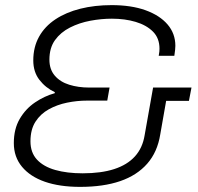

<svg xmlns="http://www.w3.org/2000/svg" viewBox="-20 -718 772 750"><path d="M293 12Q213 12 155.5 -8Q98 -28 66 -66.5Q34 -105 34 -159Q34 -214 57 -253.5Q80 -293 117 -318Q154 -343 194 -354V-358Q158 -375 134 -406Q110 -437 110 -482Q110 -534 132.5 -574.5Q155 -615 196.5 -642.5Q238 -670 294 -684Q350 -698 416 -698Q493 -698 548.5 -678Q604 -658 634.5 -622.5Q665 -587 665 -539Q665 -533 664 -523Q663 -513 661 -500H600Q602 -510 602.5 -516.5Q603 -523 603 -528Q603 -569 577.5 -594.5Q552 -620 510 -632.5Q468 -645 417 -645Q376 -645 333 -637Q290 -629 253.5 -610.5Q217 -592 195 -561.5Q173 -531 173 -485Q173 -447 194 -422.5Q215 -398 250.5 -387Q286 -376 328 -376H408L399 -325H320Q281 -325 242 -317Q203 -309 170.5 -291Q138 -273 118.5 -242.5Q99 -212 99 -166Q99 -122 124.5 -94.5Q150 -67 196 -54Q242 -41 303 -41Q375 -41 426 -57.5Q477 -74 507 -107Q537 -140 545 -190L578 -376H728L718 -324H629L606 -193Q595 -124 555 -78.5Q515 -33 449.5 -10.5Q384 12 293 12Z"/></svg>

Font: Archivo SemiExpanded ExtraLight
Style: Italic
Weight: 250
Width: 6
Italic angle: -10°
Designer: Hector Gatti
Foundry: Omnibus-Type
Version: Version 2.001